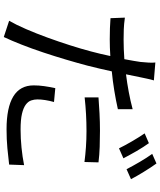

<svg xmlns="http://www.w3.org/2000/svg" viewBox="66 -890 867 1040"><g transform="rotate(90 500.0 -369.5)"><path d="M783 -580Q768 -611 745 -650.5Q722 -690 702 -719L755 -742Q765 -728 776 -711Q787 -694 798 -675Q809 -656 819 -637.5Q829 -619 837 -604ZM507 -469Q546 -472 593 -474.5Q640 -477 688 -477Q731 -477 775 -475.5Q819 -474 859 -469L857 -393Q819 -398 776.5 -401Q734 -404 690 -404Q643 -404 598 -401.5Q553 -399 507 -394ZM571 -574Q522 -563 470 -554.5Q418 -546 366 -541Q359 -508 351 -474.5Q343 -441 335 -409Q321 -356 302.5 -293.5Q284 -231 263.5 -169.5Q243 -108 221 -52Q199 4 180 44L92 15Q114 -23 137.5 -77.5Q161 -132 183 -192.5Q205 -253 224.5 -314Q244 -375 258 -428Q265 -453 271 -479.5Q277 -506 283 -533Q235 -530 193 -530Q160 -530 132 -531Q104 -532 78 -534L75 -612Q110 -607 138.5 -606Q167 -605 194 -605Q219 -605 245 -606Q271 -607 300 -609Q305 -636 309 -658.5Q313 -681 315 -696Q317 -717 318.5 -739.5Q320 -762 318 -777L415 -769Q410 -753 405 -729Q400 -705 397 -691L382 -618Q430 -624 478 -633Q526 -642 571 -654ZM532 -228Q518 -177 518 -138Q518 -121 523.5 -104.5Q529 -88 546.5 -75Q564 -62 596 -54.5Q628 -47 681 -47Q729 -47 779 -52Q829 -57 874 -66L871 15Q831 20 782.5 24.5Q734 29 680 29Q562 29 502 -7.5Q442 -44 442 -118Q442 -146 446 -174.5Q450 -203 457 -235ZM865 -783Q875 -769 887 -751Q899 -733 910.5 -714Q922 -695 932.5 -677Q943 -659 950 -645L896 -621Q879 -654 856.5 -692.5Q834 -731 813 -760Z"/></g></svg>

Font: SpoqaHanSans-Regular
Style: Regular
Weight: 400
Designer: [Spoqa Han Sans] Dong-huui Kim \uAE40 \uB3D9 \uD718  Younghwa Kang \uAC15 \uC601 \uD654  [Noto Sans] Ryoko NISHIZUKA \u8
Foundry: Spoqa (http://www.spoqa-han-sans.com)
Version: Version 2.000